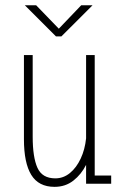

<svg xmlns="http://www.w3.org/2000/svg" viewBox="-20 -714 490 746"><path d="M192 12Q130 12 101.5 -34.5Q73 -81 73 -173V-500H107V-183Q107 -103 125.5 -62Q144 -21 195 -21Q226.5 -21 251.8 -41.8Q277 -62.5 293.5 -97.8Q310 -133 314.5 -176.5V-500H348V-32H412V0H314.5V-73.5Q296 -36.5 265 -12.2Q234 12 192 12ZM76.5 -693.5H120.5L208.5 -602.5L295.5 -693.5H339.5L218.5 -572.5H197.5Z"/></svg>

Font: Trispace Condensed Thin
Style: Regular
Weight: 100
Width: 3
Designer: Tyler Finck
Foundry: Etcetera Type Company
Version: Version 1.210; ttfautohint (v1.8.3)